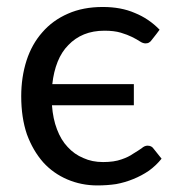

<svg xmlns="http://www.w3.org/2000/svg" viewBox="-20 -535 522 561"><path d="M423.8 -418.9Q419.9 -413.1 416 -411.1Q412.1 -408.2 405.3 -408.2Q397.5 -408.2 388.7 -414.1Q379.9 -419.9 366.2 -426.8Q352.5 -433.6 333 -439.5Q313.5 -445.3 285.2 -445.3Q252 -445.3 225.6 -434.6Q199.2 -423.8 179.7 -403.3Q160.2 -383.8 148.4 -354.5Q136.7 -325.2 132.8 -289.1Q211.9 -289.1 371.1 -289.1Q371.1 -274.4 371.1 -227.5Q311.5 -227.5 131.8 -227.5Q134.8 -187.5 146.5 -157.2Q158.2 -126 177.7 -105.5Q197.3 -84 223.6 -73.2Q249 -61.5 281.2 -61.5Q313.5 -61.5 335 -69.3Q355.5 -76.2 369.1 -85.9Q383.8 -94.7 393.6 -101.6Q402.3 -109.4 411.1 -109.4Q422.9 -109.4 428.7 -100.6Q436.5 -90.8 452.1 -71.3Q435.5 -50.8 415 -36.1Q393.6 -21.5 369.1 -11.7Q345.7 -2 319.3 2.9Q293 6.8 264.6 6.8Q217.8 6.8 176.8 -10.7Q135.7 -28.3 106.4 -60.5Q76.2 -94.7 58.6 -142.6Q42 -191.4 42 -253.9Q42 -309.6 57.6 -358.4Q73.2 -406.2 103.5 -440.4Q133.8 -475.6 178.7 -495.1Q222.7 -514.6 280.3 -514.6Q334 -514.6 374 -497.1Q415 -480.5 446.3 -448.2Q439.5 -438.5 423.8 -418.9Z"/></svg>

Font: Lato
Style: Regular
Weight: 400
Designer: Lukasz Dziedzic with Adam Twardoch and Botio Nikoltchev
Version: Version 2.015; 2015-08-06; http://www.latofonts.com/